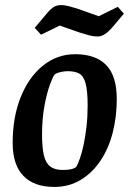

<svg xmlns="http://www.w3.org/2000/svg" viewBox="-20 -727 512 758"><path d="M194 11Q115 11 72.5 -32.5Q30 -76 30 -163Q30 -264 61.5 -343Q93 -422 149 -467.5Q205 -513 277 -513Q358 -513 399.5 -470Q441 -427 441 -336Q441 -266 425 -203.5Q409 -141 377 -93Q345 -45 299 -17Q253 11 194 11ZM228 -56Q245 -56 258.5 -58.5Q272 -61 281 -68Q288 -80 296 -103Q304 -126 310.5 -157.5Q317 -189 321.5 -227.5Q326 -266 326 -310Q326 -368 318 -397.5Q310 -427 293 -436.5Q276 -446 247 -446Q233 -446 217 -442Q201 -438 195 -432Q189 -425 177 -392.5Q165 -360 155.5 -309Q146 -258 146 -195Q146 -146 153 -115Q160 -84 178 -70Q196 -56 228 -56ZM366 -583Q348 -583 328.5 -588.5Q309 -594 293 -599L216 -626L142 -590L117 -617L160 -668Q175 -687 188.5 -697Q202 -707 221 -707Q234 -707 250 -703Q266 -699 282 -694L370 -663L445 -700L469 -673L426 -622Q411 -604 396 -593.5Q381 -583 366 -583Z"/></svg>

Font: Faustina SemiBold
Style: Italic
Weight: 600
Italic angle: -8°
Designer: Alfonso Garcia
Foundry: http://www.omnibus-type.com
Version: Version 1.200